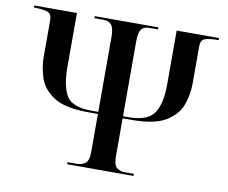

<svg xmlns="http://www.w3.org/2000/svg" viewBox="-78 -812 1080 910"><g transform="rotate(10 462.0 -357.0)"><path d="M300 0H619V-10H574Q554 -10 537.5 -22Q521 -34 521 -76V-260H564Q676 -260 730.5 -294.5Q785 -329 802 -379.5Q819 -430 819 -479V-659Q819 -689 839 -696.5Q859 -704 905 -704V-714H701V-456Q701 -360 669.5 -315Q638 -270 546 -270H521V-631Q521 -673 533 -688.5Q545 -704 571 -704H613V-714H307V-704H352Q376 -704 389 -688.5Q402 -673 402 -632V-270H370Q276 -270 248.5 -316Q221 -362 221 -456V-714H16V-704Q63 -704 82.5 -696Q102 -688 102 -659V-479Q102 -434 118 -383Q134 -332 188 -296Q242 -260 356 -260H402V-76Q402 -34 384.5 -22Q367 -10 344 -10H300Z"/></g></svg>

Font: Noto Serif Display Semi
Style: Regular
Weight: 600
Designer: Monotype Design Team
Foundry: Monotype Imaging Inc.
Version: Version 1.900